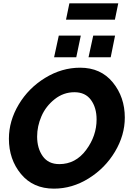

<svg xmlns="http://www.w3.org/2000/svg" viewBox="-20 -1117 773 1143"><path d="M373 -1000 393 -1097H684L664 -1000ZM302 -776 330 -905H461L434 -776ZM507 -776 535 -905H665L639 -776ZM33 -291Q33 -397 91.5 -495Q150 -593 249 -653.5Q348 -714 457 -714Q580 -714 651.5 -626.5Q723 -539 723 -417Q723 -312 664.5 -214Q606 -116 508 -55Q410 6 301 6Q177 6 105 -81Q33 -168 33 -291ZM555 -406Q555 -476 521.5 -522Q488 -568 423 -568Q358 -568 305.5 -526.5Q253 -485 227 -425.5Q201 -366 201 -304Q201 -234 234.5 -187Q268 -140 333 -140Q430 -140 492.5 -224Q555 -308 555 -406Z"/></svg>

Font: Raleway-v4020 ExtraBold
Style: Italic
Weight: 800
Italic angle: -12°
Designer: Matt McInerney, Pablo Impallari, Rodrigo Fuenzalida
Foundry: Matt McInerney, Pablo Impallari, Rodrigo Fuenzalida
Version: Version 4.020;PS 004.020;hotconv 1.0.88;makeotf.lib2.5.64775